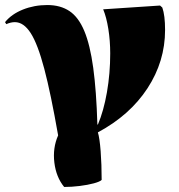

<svg xmlns="http://www.w3.org/2000/svg" viewBox="-30 -553 713 763"><path d="M225 190Q193 151 186 93Q179 35 201 -15Q172 -181 146 -279.5Q120 -378 92 -421.5Q64 -465 29 -465Q13 -465 -5 -457L-10 -465Q16 -497 61 -515Q106 -533 158 -533Q210 -533 246 -509Q282 -485 305 -430Q328 -375 340.5 -283.5Q353 -192 357 -58H359Q382 -112 395 -186.5Q408 -261 408 -341Q408 -391 400.5 -438Q393 -485 380 -516L606 -531L615 -523Q626 -492 626 -434Q626 -309 556 -202Q486 -95 359 -27Q366 -4 370 48Q374 100 374 162Q367 169 343 175.5Q319 182 287 186Q255 190 225 190Z"/></svg>

Font: Literata 72pt Black
Style: Regular
Weight: 900
Designer: Latin by Veronika Burian and Jose Scaglione. Greek by Irene Vlachou. Cyrillic by Vera Evstafieva.
Foundry: TypeTogether
Version: Version 3.002